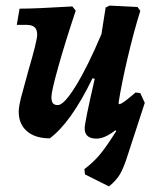

<svg xmlns="http://www.w3.org/2000/svg" viewBox="-20 -484 574 687"><path d="M498 -116 438 68Q423 116 409.5 139Q396 162 370 183L284 140L282 121Q314 97 337 69.5Q360 42 396 -15L393 -18Q355 12 325 12Q283 12 283 -25Q283 -46 319 -202L311 -204Q234 -45 158 11Q106 11 76.5 -14.5Q47 -40 47 -84Q47 -103 56 -137.5Q65 -172 82 -233Q113 -338 113 -360Q113 -378 104 -386.5Q95 -395 75 -395H40L50 -453Q107 -453 239 -461L251 -446Q212 -329 188 -243Q164 -157 164 -137Q164 -122 169 -115Q174 -108 187 -108Q209 -108 251.5 -177Q294 -246 343 -362L358 -457L372 -464L472 -459L482 -445Q459 -372 437 -278.5Q415 -185 404 -115L407 -111Q415 -113 426.5 -121.5Q438 -130 465 -153L482 -151Z"/></svg>

Font: Alegreya
Style: Bold Italic
Weight: 700
Italic angle: -7°
Designer: Juan Pablo del Peral
Foundry: Huerta Tipografica
Version: Version 2.007; ttfautohint (v1.6)